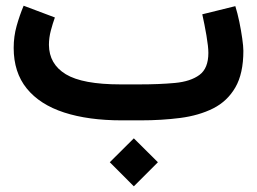

<svg xmlns="http://www.w3.org/2000/svg" viewBox="-20 -425 908 678"><path d="M367.7 147.9 452.6 63.5 537.6 147.9 452.6 232.9ZM476.1 0H410.2Q292 0 206.3 -27.8Q120.6 -55.7 74.5 -112.5Q28.3 -169.4 28.3 -255.9Q28.3 -296.4 38.8 -333.7Q49.3 -371.1 63.5 -404.8L173.8 -363.3Q166 -341.8 159.4 -316.7Q152.8 -291.5 152.8 -266.6Q153.3 -198.7 212.4 -162.8Q271.5 -127 405.3 -127H472.7Q543 -127 597.9 -132.1Q652.8 -137.2 684.3 -160.4Q715.8 -183.6 715.8 -238.3Q715.8 -259.8 709 -299.8Q702.1 -339.8 694.3 -374.5L811 -403.3Q818.8 -378.4 825.2 -347.7Q831.5 -316.9 835.4 -289.1Q839.4 -261.2 839.4 -245.6Q839.4 -165 811 -116.2Q782.7 -67.4 732.7 -42.2Q682.6 -17.1 616.7 -8.5Q550.8 0 476.1 0Z"/></svg>

Font: Vazir UI
Style: Bold-UI
Weight: 700
Designer: Saber Rastikerdar
Foundry: Saber Rastikerdar
Version: Version 30.1.0